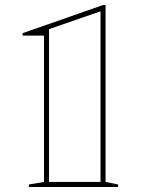

<svg xmlns="http://www.w3.org/2000/svg" viewBox="-20 -744 560 764"><path d="M95 0V-10L155 -20V-602.3H70V-612L390 -724H400V-20L450 -10V0ZM175 -20H380V-699L175 -628Z"/></svg>

Font: Kalnia Glaze Thin
Style: Regular
Weight: 100
Version: Version 1.110